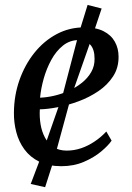

<svg xmlns="http://www.w3.org/2000/svg" viewBox="-20 -682 549 800"><path d="M445 -96Q431.5 -76 401.8 -51Q372 -26 329.8 -7.8Q287.5 10.5 235.5 10.5Q181.5 10.5 143.2 -8.5Q105 -27.5 81.5 -59.8Q58 -92 47.8 -131.8Q37.5 -171.5 38 -212.5Q38.5 -284.5 61.2 -348.8Q84 -413 123.5 -462.2Q163 -511.5 216 -539.8Q269 -568 331 -568Q380 -568 411.5 -552Q443 -536 458.5 -508.2Q474 -480.5 474 -446Q474.5 -399.5 451.2 -363.8Q428 -328 390 -302.2Q352 -276.5 307.5 -260Q263 -243.5 220.2 -235.2Q177.5 -227 146 -226.5Q144 -195 149 -164.5Q154 -134 167.2 -109Q180.5 -84 203 -69.2Q225.5 -54.5 258 -54.5Q288.5 -54.5 317.5 -64.2Q346.5 -74 373.2 -91.8Q400 -109.5 423 -134ZM308 -515Q271 -515 242.5 -492.2Q214 -469.5 194 -433Q174 -396.5 162.2 -354.8Q150.5 -313 147 -275Q175 -276 206.2 -283.2Q237.5 -290.5 267.5 -304.2Q297.5 -318 321.8 -337.5Q346 -357 360.2 -382Q374.5 -407 374 -437.5Q374 -476.5 356.2 -495.8Q338.5 -515 308 -515ZM168 98 108 84.5 151 -29 241 -286 307.5 -540 345 -661.5 403.5 -646.5 365 -531.5 275.5 -276.5 205 -17.5Z"/></svg>

Font: Merriweather 20pt
Style: Italic
Weight: 400
Italic angle: -7.8°
Version: Version 2.101